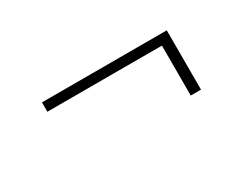

<svg xmlns="http://www.w3.org/2000/svg" viewBox="-33 -451 473 373"><g transform="rotate(-30 203.0 -264.5)"><path d="M343 -331V-198H320V-310H63V-331Z"/></g></svg>

Font: Fira Sans Extra Condensed Thin
Style: Regular
Weight: 250
Width: 1
Designer: Carrois Corporate & Edenspiekermann AG
Foundry: Carrois Corporate GbR & Edenspiekermann AG
Version: Version 4.203